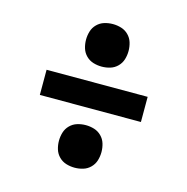

<svg xmlns="http://www.w3.org/2000/svg" viewBox="-96 -745 791 811"><g transform="rotate(15 300.0 -340.0)"><path d="M300 -468Q281 -468 263 -473.5Q245 -479 231.5 -492.5Q218 -506 212.5 -524Q207 -542 207 -561Q207 -580 212.5 -598Q218 -616 231.5 -629.5Q245 -643 263 -648.5Q281 -654 300 -654Q319 -654 337 -648.5Q355 -643 368.5 -629.5Q382 -616 387.5 -598Q393 -580 393 -561Q393 -542 387.5 -524Q382 -506 368.5 -492.5Q355 -479 337 -473.5Q319 -468 300 -468ZM79 -285V-395H521V-285ZM300 -26Q281 -26 263 -31.5Q245 -37 231.5 -50.5Q218 -64 212.5 -82Q207 -100 207 -119Q207 -138 212.5 -156Q218 -174 231.5 -187.5Q245 -201 263 -206.5Q281 -212 300 -212Q319 -212 337 -206.5Q355 -201 368.5 -187.5Q382 -174 387.5 -156Q393 -138 393 -119Q393 -100 387.5 -82Q382 -64 368.5 -50.5Q355 -37 337 -31.5Q319 -26 300 -26Z"/></g></svg>

Font: Iosevka Curly XBdEx
Style: Regular
Weight: 800
Width: 7
Monospace: yes
Designer: Belleve Invis
Foundry: Belleve Invis
Version: Version 11.1.0; ttfautohint (v1.8.3)